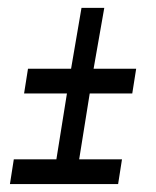

<svg xmlns="http://www.w3.org/2000/svg" viewBox="-20 -518 395 487"><path d="M279.6 -51.1H5.2L15 -113.8H123L149.8 -281H41.1L51 -343.7H160.3L186.7 -498H244.5L217.4 -343.7H325.4L315.5 -281H207.6L180.8 -113.8H289.4Z"/></svg>

Font: Georama
Style: Italic
Weight: 400
Width: 2
Italic angle: -9°
Designer: Jean-Baptiste Levee
Foundry: Production Type
Version: Version 1.000